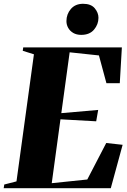

<svg xmlns="http://www.w3.org/2000/svg" viewBox="-42 -993 670 1013"><path d="M-22.5 0 -19.5 -19.5 45 -36 137 -706.5 78 -725 80.5 -743H601L590 -554H519.5L480 -700.5L325.5 -717L281.5 -396L476 -413L465.5 -353L277 -363.5L231 -26.5L418.5 -46L518.5 -238.5L605 -229L542.5 0ZM386.5 -809Q362 -809 344.5 -819.2Q327 -829.5 317.8 -846Q308.5 -862.5 308.5 -881.5Q308.5 -918.5 332 -945.8Q355.5 -973 396.5 -973Q438 -973 457.8 -949.5Q477.5 -926 477.5 -899Q477.5 -864.5 454.2 -836.8Q431 -809 386.5 -809Z"/></svg>

Font: Merriweather 144pt Black
Style: Italic
Weight: 900
Italic angle: -7.8°
Version: Version 2.101